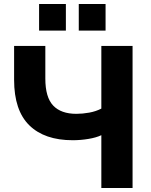

<svg xmlns="http://www.w3.org/2000/svg" viewBox="-20 -933 749 953"><path d="M483 0V-262Q458 -250 419 -243.5Q380 -237 341 -237Q201 -237 125.5 -311Q50 -385 50 -537V-705H205V-543Q205 -450 244 -409Q283 -368 359 -368Q390 -368 423 -374Q456 -380 483 -394V-705H638V0ZM371 -781V-913H504V-781ZM174 -781V-913H307V-781Z"/></svg>

Font: Nunito Sans ExtraBold
Style: Regular
Weight: 800
Designer: Vernon Adams
Foundry: Vernon Adams
Version: Version 3.101; ttfautohint (v1.8.4.7-5d5b);gftools[0.9.27]